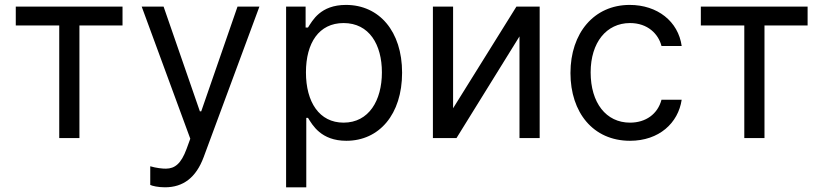

<svg xmlns="http://www.w3.org/2000/svg" viewBox="-20 -573 3418 797"><path d="M45.5 -467.3H225.9V0H309.7V-467.3H488.6V-545.5H45.5Z M664.8 204.5C740.4 204.5 793.7 164.4 825.3 79.5L1056.8 -545.5H965.9L815.3 -110.8H809.7L659.1 -545.5H568.2L769.9 2.8L754.3 45.5C731.9 106.5 705.6 126.8 669 127.1C655.9 127.5 627.1 124.3 603.7 117.2V194.6C612.2 198.9 636.4 204.5 664.8 204.5Z M1167.6 204.5H1251.4V-83.8H1258.5C1277 -54 1312.5 11.4 1417.6 11.4C1554 11.4 1649.1 -98 1649.1 -271.3C1649.1 -443.2 1554 -552.6 1416.2 -552.6C1309.7 -552.6 1277 -487.2 1258.5 -458.8H1248.6V-545.5H1167.6ZM1250 -272.7C1250 -394.9 1304 -477.3 1406.2 -477.3C1512.8 -477.3 1565.3 -387.8 1565.3 -272.7C1565.3 -156.2 1511.4 -63.9 1406.2 -63.9C1305.4 -63.9 1250 -149.1 1250 -272.7Z M1860.8 -123.6V-545.5H1777V0H1875L2136.4 -421.9V0H2220.2V-545.5H2123.6Z M2595.2 11.4C2715.9 11.4 2795.5 -62.5 2809.7 -159.1H2725.9C2710.2 -99.4 2660.5 -63.9 2595.2 -63.9C2495.7 -63.9 2431.8 -146.3 2431.8 -272.7C2431.8 -396.3 2497.2 -477.3 2595.2 -477.3C2669 -477.3 2713.1 -431.8 2725.9 -382.1H2809.7C2795.5 -484.4 2708.8 -552.6 2593.8 -552.6C2446 -552.6 2348 -436.1 2348 -269.9C2348 -106.5 2441.8 11.4 2595.2 11.4Z M2889.2 -467.3H3069.6V0H3153.4V-467.3H3332.4V-545.5H2889.2Z"/></svg>

Font: Margiela Sans
Style: Regular
Weight: 400
Designer: Stefan Endress, Andreas Faust
Version: Version 1.100;FEAKit 1.0